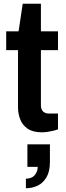

<svg xmlns="http://www.w3.org/2000/svg" viewBox="-20 -693 354 1023"><path d="M204 12Q155 12 127 -7.5Q99 -27 87.5 -57.5Q76 -88 76 -120V-426H13V-526H79L101 -673H198V-526H289V-426H198V-132Q198 -111 209 -99.5Q220 -88 242 -88H289V-4Q279 0 264.5 3.5Q250 7 234 9.5Q218 12 204 12ZM118 310V259Q150 259 165.5 239.5Q181 220 181 196H126V76H246V170Q246 220 228 251Q210 282 181 296Q152 310 118 310Z"/></svg>

Font: Archivo SemiBold
Style: Regular
Weight: 600
Designer: Hector Gatti
Foundry: Omnibus-Type
Version: Version 2.001